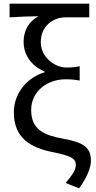

<svg xmlns="http://www.w3.org/2000/svg" viewBox="-20 -816 521 1041"><path d="M409 205C454 144 473 89 473 56C473 -18 431 -44 323 -64C223 -82 149 -111 149 -219C149 -325 241 -386 334 -386C362 -386 383 -385 412 -379V-457C383 -451 368 -450 340 -450C274 -450 201 -508 201 -587C201 -673 265 -722 337 -722H464V-796H32V-722C99 -726 129 -727 189 -728C138 -701 108 -652 108 -590C108 -512 156 -456 222 -428V-424C132 -398 55 -315 55 -207C55 -64 151 -14 267 9C366 29 391 44 391 77C391 107 376 127 336 176Z"/></svg>

Font: GenYoGothic2 TW R
Style: Regular
Weight: 400
Version: Version 2.100;PS 2.1;hotconv 16.6.51;makeotf.lib2.5.65220 DE